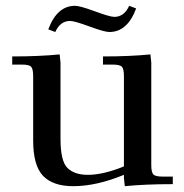

<svg xmlns="http://www.w3.org/2000/svg" viewBox="-20 -633 633 660"><path d="M22 -411V-439Q115 -439 185 -446L188 -418V-155Q188 -79 212 -55.5Q236 -32 282 -32Q335 -32 406 -61V-371Q406 -396 399 -403.5Q392 -411 367 -411H334V-439Q427 -439 497 -446L500 -418V-66Q500 -41 507 -33.5Q514 -26 539 -26H574V0Q479 0 409 7L406 -21V-32Q311 7 232 7Q162 7 128 -28.5Q94 -64 94 -150V-371Q94 -396 87 -403.5Q80 -411 55 -411ZM146 -532Q176 -613 238 -613Q255 -613 306.5 -594Q358 -575 373 -575Q407 -575 424 -613L448 -604Q418 -523 356 -523Q339 -523 287.5 -542Q236 -561 221 -561Q187 -561 170 -523Z"/></svg>

Font: Dihjauti
Style: Bold
Weight: 700
Designer: T. Christopher White
Version: Version 3.0.0